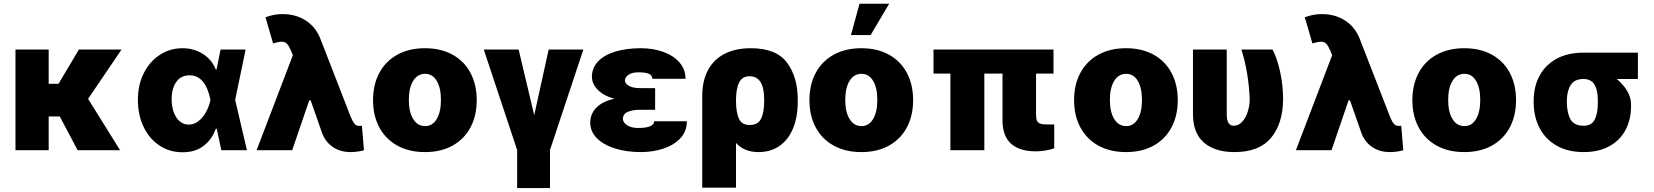

<svg xmlns="http://www.w3.org/2000/svg" viewBox="-20 -791 8707 1011"><path d="M236.3 -349.6H288.1L395.5 -530.3H620.1L443.8 -270.5L612.3 0H388.7L294.9 -177.7H236.3V0H61.5V-530.3H236.3Z M706.1 -265.6Q706.1 -344.7 737.5 -406.5Q769 -468.3 822.5 -502.7Q876 -537.1 940.4 -537.1Q1001 -537.1 1048.3 -507.1Q1095.7 -477.1 1116.2 -424.8H1120.1L1141.6 -530.3H1273.4L1218.3 -265.1L1280.3 0H1145.5L1121.1 -113.3H1116.2Q1097.2 -57.6 1052.5 -23.2Q1007.8 11.2 940.4 10.7Q873.5 10.7 820.1 -24.4Q766.6 -59.6 736.3 -122.6Q706.1 -185.5 706.1 -265.6ZM973.6 -134.8Q1001 -134.8 1024.7 -153.1Q1048.3 -171.4 1064.7 -200.9Q1081.1 -230.5 1087.9 -263.7L1088.4 -265.1L1087.9 -266.6Q1061.5 -394.5 978.5 -394.5Q933.1 -394.5 908.4 -359.9Q883.8 -325.2 883.8 -267.6Q883.8 -229 895.3 -198.7Q906.7 -168.5 927.2 -151.6Q947.8 -134.8 973.6 -134.8Z M1677.7 -85.9 1615.7 -262.7H1608.4L1518.6 0H1331.1L1522 -500L1512.7 -523.4Q1501 -550.3 1490.7 -560.8Q1480.5 -571.3 1462.9 -571.3Q1447.3 -571.3 1418 -562.5L1377.9 -700.2Q1402.8 -709 1423.6 -712.9Q1444.3 -716.8 1467.8 -716.8Q1539.1 -716.8 1592 -681.6Q1645 -646.5 1668.9 -582L1820.3 -192.4Q1831.1 -164.6 1838.4 -151.4Q1845.7 -138.2 1853.5 -133.1Q1861.3 -127.9 1874 -127.9Q1881.8 -127.9 1885.7 -128.9L1896.5 0Q1885.7 3.9 1865 6.8Q1844.2 9.8 1826.2 9.8Q1773.9 9.8 1735.4 -15.1Q1696.8 -40 1677.7 -85.9Z M1944.3 -263.7Q1944.3 -345.2 1977.3 -407Q2010.3 -468.8 2072 -502.9Q2133.8 -537.1 2217.8 -537.1Q2301.8 -537.1 2363.3 -502.9Q2424.8 -468.8 2457.5 -407Q2490.2 -345.2 2490.2 -263.7Q2490.2 -182.1 2457.5 -120.4Q2424.8 -58.6 2363.3 -24.4Q2301.8 9.8 2217.8 9.8Q2133.8 9.8 2072 -24.4Q2010.3 -58.6 1977.3 -120.4Q1944.3 -182.1 1944.3 -263.7ZM2301.8 -264.6Q2301.8 -328.6 2279.5 -365.5Q2257.3 -402.3 2218.8 -402.3Q2178.7 -402.3 2155.8 -365.5Q2132.8 -328.6 2132.8 -264.6Q2132.8 -201.2 2155.8 -164.1Q2178.7 -127 2218.8 -127Q2257.3 -127 2279.5 -164.1Q2301.8 -201.2 2301.8 -264.6Z M2710.9 -530.3 2793 -184.6 2869.1 -530.3H3051.8L2876 -1V199.2H2703.1V-1L2527.3 -530.3Z M3214.8 -271Q3160.6 -285.6 3128.9 -316.9Q3097.2 -348.1 3096.7 -386.7Q3097.2 -434.6 3130.1 -468.5Q3163.1 -502.4 3221.2 -519.8Q3279.3 -537.1 3354.5 -537.1Q3418.9 -537.1 3472.7 -517.8Q3526.4 -498.5 3558.1 -461.9Q3589.8 -425.3 3589.8 -376H3415Q3415 -395 3396 -402.6Q3377 -410.2 3342.8 -410.2Q3307.6 -410.2 3289.6 -397.5Q3271.5 -384.8 3270.5 -368.2Q3271 -350.1 3292.5 -338.6Q3314 -327.1 3347.7 -327.1H3429.7V-212.9H3347.7Q3311.5 -212.9 3285.9 -202.1Q3260.3 -191.4 3259.8 -165Q3260.3 -153.3 3269.5 -142.3Q3278.8 -131.3 3296.9 -124.3Q3314.9 -117.2 3340.8 -117.2Q3383.3 -117.2 3404.1 -126.5Q3424.8 -135.7 3424.8 -152.3H3596.7Q3596.7 -99.1 3562.3 -62.7Q3527.8 -26.4 3472.7 -8.3Q3417.5 9.8 3354.5 9.8Q3279.8 9.8 3219.2 -9Q3158.7 -27.8 3123.5 -62.7Q3088.4 -97.7 3087.9 -144.5Q3088.4 -192.9 3121.3 -225.3Q3154.3 -257.8 3214.8 -271Z M3933.6 -537.1Q4067.4 -537.1 4124 -461.2Q4180.7 -385.3 4180.7 -266.6V-256.8Q4180.7 -175.3 4156 -115.2Q4131.3 -55.2 4084.7 -22.7Q4038.1 9.8 3973.6 9.8Q3899.4 9.8 3855.5 -38.1V197.3H3677.7V-285.2Q3677.7 -364.7 3707.8 -421.4Q3737.8 -478 3795.4 -507.6Q3853 -537.1 3933.6 -537.1ZM3927.7 -132.8Q3973.1 -132.8 3988.5 -168Q4003.9 -203.1 4003.9 -256.8V-266.6Q4003.9 -389.6 3926.8 -389.6Q3888.7 -389.6 3872.1 -356.7Q3855.5 -323.7 3855.5 -262.7V-260.7Q3855.5 -202.1 3870.1 -167.5Q3884.8 -132.8 3927.7 -132.8Z M4242.2 -263.7Q4242.2 -345.2 4275.1 -407Q4308.1 -468.8 4369.9 -502.9Q4431.6 -537.1 4515.6 -537.1Q4599.6 -537.1 4661.1 -502.9Q4722.7 -468.8 4755.4 -407Q4788.1 -345.2 4788.1 -263.7Q4788.1 -182.1 4755.4 -120.4Q4722.7 -58.6 4661.1 -24.4Q4599.6 9.8 4515.6 9.8Q4431.6 9.8 4369.9 -24.4Q4308.1 -58.6 4275.1 -120.4Q4242.2 -182.1 4242.2 -263.7ZM4599.6 -264.6Q4599.6 -328.6 4577.4 -365.5Q4555.2 -402.3 4516.6 -402.3Q4476.6 -402.3 4453.6 -365.5Q4430.7 -328.6 4430.7 -264.6Q4430.7 -201.2 4453.6 -164.1Q4476.6 -127 4516.6 -127Q4555.2 -127 4577.4 -164.1Q4599.6 -201.2 4599.6 -264.6ZM4505.9 -771.5H4662.1L4564.5 -606.4H4460.9Z M5527.3 -403.3H5435.5V-185.5Q5435.5 -166.5 5440.2 -155.8Q5444.8 -145 5456.3 -140.4Q5467.8 -135.7 5489.3 -135.7H5531.2V-9.8Q5482.9 5.9 5433.6 5.9Q5349.1 5.9 5304 -34.2Q5258.8 -74.2 5258.8 -158.2V-403.3H5163.1V0H4984.4V-403.3H4895.5V-530.3H5527.3Z M5635.7 -263.7Q5635.7 -345.2 5668.7 -407Q5701.7 -468.8 5763.4 -502.9Q5825.2 -537.1 5909.2 -537.1Q5993.2 -537.1 6054.7 -502.9Q6116.2 -468.8 6148.9 -407Q6181.6 -345.2 6181.6 -263.7Q6181.6 -182.1 6148.9 -120.4Q6116.2 -58.6 6054.7 -24.4Q5993.2 9.8 5909.2 9.8Q5825.2 9.8 5763.4 -24.4Q5701.7 -58.6 5668.7 -120.4Q5635.7 -182.1 5635.7 -263.7ZM5993.2 -264.6Q5993.2 -328.6 5970.9 -365.5Q5948.7 -402.3 5910.2 -402.3Q5870.1 -402.3 5847.2 -365.5Q5824.2 -328.6 5824.2 -264.6Q5824.2 -201.2 5847.2 -164.1Q5870.1 -127 5910.2 -127Q5948.7 -127 5970.9 -164.1Q5993.2 -201.2 5993.2 -264.6Z M6439.5 -530.3V-191.4Q6439.5 -157.2 6449 -143.1Q6458.5 -128.9 6475.6 -128.9Q6502 -128.9 6521.2 -150.1Q6540.5 -171.4 6550.5 -203.9Q6560.5 -236.3 6560.5 -269.5Q6558.1 -335.4 6546.9 -403.3Q6535.6 -471.2 6516.6 -530.3H6680.7Q6704.6 -484.9 6720.2 -415.3Q6735.8 -345.7 6736.3 -269.5Q6735.4 -140.1 6672.9 -65.2Q6610.4 9.8 6480.5 9.8Q6377 9.8 6319.1 -40.5Q6261.2 -90.8 6261.7 -192.4V-530.3Z M7150.4 -85.9 7088.4 -262.7H7081.1L6991.2 0H6803.7L6994.6 -500L6985.4 -523.4Q6973.6 -550.3 6963.4 -560.8Q6953.1 -571.3 6935.5 -571.3Q6919.9 -571.3 6890.6 -562.5L6850.6 -700.2Q6875.5 -709 6896.2 -712.9Q6917 -716.8 6940.4 -716.8Q7011.7 -716.8 7064.7 -681.6Q7117.7 -646.5 7141.6 -582L7293 -192.4Q7303.7 -164.6 7311 -151.4Q7318.4 -138.2 7326.2 -133.1Q7334 -127.9 7346.7 -127.9Q7354.5 -127.9 7358.4 -128.9L7369.1 0Q7358.4 3.9 7337.6 6.8Q7316.9 9.8 7298.8 9.8Q7246.6 9.8 7208 -15.1Q7169.4 -40 7150.4 -85.9Z M7417 -263.7Q7417 -345.2 7450 -407Q7482.9 -468.8 7544.7 -502.9Q7606.4 -537.1 7690.4 -537.1Q7774.4 -537.1 7835.9 -502.9Q7897.5 -468.8 7930.2 -407Q7962.9 -345.2 7962.9 -263.7Q7962.9 -182.1 7930.2 -120.4Q7897.5 -58.6 7835.9 -24.4Q7774.4 9.8 7690.4 9.8Q7606.4 9.8 7544.7 -24.4Q7482.9 -58.6 7450 -120.4Q7417 -182.1 7417 -263.7ZM7774.4 -264.6Q7774.4 -328.6 7752.2 -365.5Q7730 -402.3 7691.4 -402.3Q7651.4 -402.3 7628.4 -365.5Q7605.5 -328.6 7605.5 -264.6Q7605.5 -201.2 7628.4 -164.1Q7651.4 -127 7691.4 -127Q7730 -127 7752.2 -164.1Q7774.4 -201.2 7774.4 -264.6Z M8317.4 -513.7H8604.5V-375H8493.2Q8526.9 -347.7 8547.6 -313Q8568.4 -278.3 8568.4 -242.2V-232.4Q8568.4 -160.6 8539.1 -106Q8509.8 -51.3 8453.6 -20.8Q8397.5 9.8 8319.3 9.8Q8236.3 9.8 8177 -23.9Q8117.7 -57.6 8086.9 -116.7Q8056.2 -175.8 8055.7 -251V-262.7Q8056.2 -335.4 8086.7 -392.3Q8117.2 -449.2 8176 -481.4Q8234.9 -513.7 8317.4 -513.7ZM8319.3 -128.9Q8360.4 -128.9 8377 -161.1Q8393.6 -193.4 8393.6 -251V-262.7Q8393.6 -314.5 8376.5 -344.7Q8359.4 -375 8317.4 -375Q8271.5 -375 8251.5 -344.5Q8231.4 -314 8230.5 -262.7V-251Q8231.4 -192.9 8250.7 -160.9Q8270 -128.9 8319.3 -128.9Z"/></svg>

Font: Pretendard GOV Black
Style: Regular
Weight: 900
Designer: Base glyphs from Inter by Rasmus Andersson; Hangeul glyphs from Noto Sans CJK(Source Han Sans) by Jang Soo-young and Kan
Foundry: Kil Hyung-jin
Version: Version 1.309